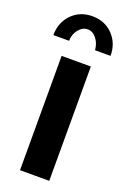

<svg xmlns="http://www.w3.org/2000/svg" viewBox="-146 -778 547 827"><g transform="rotate(20 128.0 -365.0)"><path d="M69 -596H-3Q-3 -654 34 -692Q71 -730 128 -730Q185 -730 222 -692Q259 -654 259 -596H188Q185 -628 168 -649Q151 -670 128 -670Q105 -670 87 -648Q69 -626 69 -596ZM195 0H61V-524H195Z"/></g></svg>

Font: Raleway
Style: Bold
Weight: 700
Designer: Matt McInerney, Pablo Impallari, Rodrigo Fuenzalida
Foundry: Matt McInerney, Pablo Impallari, Rodrigo Fuenzalida
Version: Version 3.000